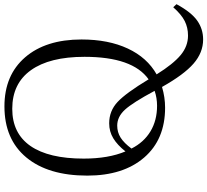

<svg xmlns="http://www.w3.org/2000/svg" viewBox="-56 -712 958 887"><g transform="rotate(-90 423.5 -269.0)"><path d="M684.1 189.9Q623.5 189.9 572.5 145.5Q521.5 101.1 464.8 0Q417 14.2 369.1 14.2Q222.2 14.2 138.7 -82.5Q55.2 -179.2 55.2 -345.2Q55.2 -525.9 139.2 -627Q223.1 -728 375 -728Q519 -728 601.6 -632.6Q684.1 -537.1 684.1 -372.1Q684.1 -247.6 642.3 -158.2Q600.6 -68.8 522.9 -24.9Q570.8 51.8 611.8 85.9Q652.8 120.1 702.1 120.1Q739.3 120.1 769.5 104.7Q799.8 89.4 833 51.8L847.2 66.9Q810.1 135.3 771.2 162.6Q732.4 189.9 684.1 189.9ZM500 -62Q604 -135.7 604 -357.9Q604 -519.5 542.2 -605.7Q480.5 -691.9 363.8 -691.9Q250.5 -691.9 192.1 -607.7Q133.8 -523.4 133.8 -361.8Q133.8 -247.6 167 -168.9Q196.3 -206.1 227.5 -225.1Q258.8 -244.1 296.9 -244.1Q354 -244.1 395.5 -205.3Q437 -166.5 500 -62ZM377.9 -22.9Q414.1 -22.9 446.8 -34.2Q392.6 -135.3 359.9 -171.1Q327.1 -207 286.1 -207Q255.4 -207 230.5 -191.2Q205.6 -175.3 180.2 -141.1Q209 -84 259.5 -53.5Q310.1 -22.9 377.9 -22.9Z"/></g></svg>

Font: Literata Light
Style: Regular
Weight: 300
Designer: Latin by Veronika Burian and Jose Scaglione. Greek by Irene Vlachou. Cyrillic by Vera Evstafieva.
Foundry: TypeTogether
Version: Version 3.021